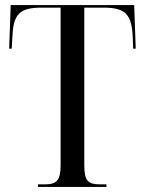

<svg xmlns="http://www.w3.org/2000/svg" viewBox="-20 -734 570 754"><path d="M129 0H398V-10H372C324 -10 311 -26 311 -86V-704H386C472 -704 496 -678 501 -594L503 -543H513L507 -714H22L16 -543H26L29 -594C33 -678 57 -704 143 -704H218V-86C218 -26 203 -10 156 -10H129Z"/></svg>

Font: Noto Serif Display Condensed
Style: Regular
Weight: 400
Width: 3
Designer: Monotype Design Team
Foundry: Monotype Imaging Inc.
Version: Version 2.009